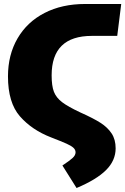

<svg xmlns="http://www.w3.org/2000/svg" viewBox="-20 -716 628 963"><path d="M293 114Q328 91 343.5 77Q359 63 359 48Q359 35 348 25Q337 15 313.5 4.5Q290 -6 236 -27Q140 -64 80 -132.5Q20 -201 20 -333Q20 -441 68 -523.5Q116 -606 203.5 -651Q291 -696 407 -696H588L568 -536H441Q239 -536 239 -338Q239 -285 250.5 -255.5Q262 -226 291.5 -203.5Q321 -181 383 -152Q448 -123 484 -100Q520 -77 540 -46.5Q560 -16 560 28Q560 89 512 137Q464 185 364 227Z"/></svg>

Font: FiraGO Heavy
Style: Regular
Weight: 900
Designer: bBox Type
Foundry: bBox Type GmbH
Version: Version 1.001